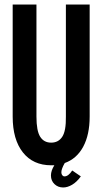

<svg xmlns="http://www.w3.org/2000/svg" viewBox="-20 -720 452 848"><path d="M271 -700H376V-205Q376 -125 347.5 -72Q319 -19 266 0Q251 26 251 41Q251 49 255 54Q259 59 265 59Q282 59 299 33L337 59Q319 84 298.5 96Q278 108 259 108Q236 108 220.5 93Q205 78 205 55Q205 34 220 10H206Q126 10 81 -47Q36 -104 36 -205V-700H141V-205Q141 -142 157.5 -116Q174 -90 206 -90Q238 -90 255 -116Q272 -142 271 -205Z"/></svg>

Font: Piscolabis
Style: Regular
Weight: 400
Designer: Ariel Martín Pérez
Foundry: Tunera Type Foundry
Version: Version 1.000